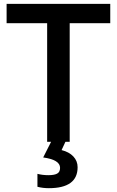

<svg xmlns="http://www.w3.org/2000/svg" viewBox="-20 -734 606 994"><path d="M381.8 131.8Q381.8 240.2 232.9 240.2Q200.7 240.2 173.8 232.9V166Q200.2 172.9 230.5 172.9Q260.7 172.9 275.4 165Q291 157.2 291 134.8Q291 93.3 203.6 81.1L244.6 0H224.1V-613.8H14.2V-713.9H550.8V-613.8H340.8V0H318.8L298.8 43Q337.9 52.7 359.9 76.2Q381.8 99.6 381.8 131.8Z"/></svg>

Font: OpenSans-Semibold
Style: Regular
Weight: 600
Foundry: Ascender Corporation
Version: Version 1.10